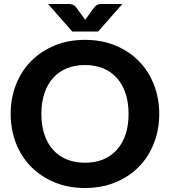

<svg xmlns="http://www.w3.org/2000/svg" viewBox="-20 -933 851 961"><path d="M777 -363Q777 -283.5 750.2 -215.5Q723.5 -147.5 674.8 -98Q626 -48.5 557.5 -20.2Q489 8 405.5 8Q322 8 253.5 -20.2Q185 -48.5 136 -98Q87 -147.5 60.2 -215.5Q33.5 -283.5 33.5 -363Q33.5 -442.5 60.2 -510.2Q87 -578 136 -627.5Q185 -677 253.5 -705.2Q322 -733.5 405.5 -733.5Q489 -733.5 557.5 -705.2Q626 -677 674.8 -627.2Q723.5 -577.5 750.2 -509.8Q777 -442 777 -363ZM623.5 -363Q623.5 -420 608.5 -465.2Q593.5 -510.5 565.2 -542.2Q537 -574 496.8 -590.8Q456.5 -607.5 405.5 -607.5Q354.5 -607.5 314 -590.8Q273.5 -574 245.2 -542.2Q217 -510.5 202 -465.2Q187 -420 187 -363Q187 -305.5 202 -260.2Q217 -215 245.2 -183.5Q273.5 -152 314 -135.2Q354.5 -118.5 405.5 -118.5Q456.5 -118.5 496.8 -135.2Q537 -152 565.2 -183.5Q593.5 -215 608.5 -260.2Q623.5 -305.5 623.5 -363ZM592.5 -913 471 -775H342L220.5 -913H320.5Q324.5 -913 329.5 -912.8Q334.5 -912.5 340 -911Q345.5 -909.5 350.8 -906.2Q356 -903 360.5 -897L398.5 -845Q401 -842 402.8 -839Q404.5 -836 406.5 -833Q408.5 -836 410.2 -839Q412 -842 414.5 -845L452 -896.5Q456.5 -902.5 461.8 -906Q467 -909.5 472.5 -911Q478 -912.5 483.2 -912.8Q488.5 -913 492.5 -913Z"/></svg>

Font: Lato 2
Style: Regular
Weight: 800
Designer: Lukasz Dziedzic with Adam Twardoch and Botio Nikoltchev
Foundry: tyPoland Lukasz Dziedzic
Version: Version 2.015; 2015-08-06; http://www.latofonts.com/